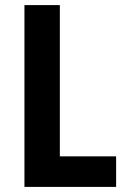

<svg xmlns="http://www.w3.org/2000/svg" viewBox="-20 -734 497 754"><path d="M76 0V-714H215V-120H436V0Z"/></svg>

Font: Noto Sans Gurmukhi Condensed
Style: Bold
Weight: 700
Width: 3
Designer: Jelle Bosma - Monotype Design Team
Foundry: Monotype Imaging Inc.
Version: Version 2.004; ttfautohint (v1.8.4.7-5d5b)